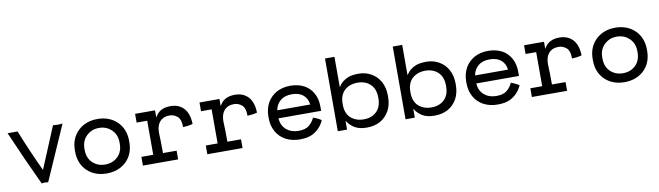

<svg xmlns="http://www.w3.org/2000/svg" viewBox="-38 -1253 6243 1820"><g transform="rotate(-10 3083.0 -343.0)"><path d="M255 0Q141 -241 19 -525H115Q199 -315 289 -124Q392 -370 456 -525Q502 -519 548 -525L317 0Q286 -6 255 0Z M1141 -254V-242Q1141 -124 1064 -52Q990 14 880 14Q769 14 696 -52Q619 -124 619 -242V-254Q619 -371 696 -443Q769 -510 880 -510Q991 -510 1064 -443Q1141 -371 1141 -254ZM758 -119Q807 -72 880 -72Q953 -72 1002 -119Q1049 -166 1049 -242V-254Q1049 -330 1001 -376Q952 -424 880 -424Q808 -424 759 -376Q711 -330 711 -254V-242Q711 -166 758 -119Z M1241 -496H1433V-430H1435Q1477 -510 1582 -510Q1663 -510 1711 -459Q1758 -407 1761 -312V-309V-307Q1718 -295 1667 -293V-300Q1667 -367 1636 -395Q1601 -424 1563 -424Q1525 -424 1501 -413Q1478 -402 1463 -383Q1433 -346 1433 -281Q1437 -196 1437 -84H1568V0H1229V-84H1343V-412H1241Z M1861 -496H2053V-430H2055Q2097 -510 2202 -510Q2283 -510 2331 -459Q2378 -407 2381 -312V-309V-307Q2338 -295 2287 -293V-300Q2287 -367 2256 -395Q2221 -424 2183 -424Q2145 -424 2121 -413Q2098 -402 2083 -383Q2053 -346 2053 -281Q2057 -196 2057 -84H2188V0H1849V-84H1963V-412H1861Z M2858 -8Q2813 14 2737 14Q2663 14 2602 -18Q2544 -50 2513 -106Q2481 -164 2481 -238V-250Q2481 -325 2513 -383Q2544 -438 2601 -471Q2660 -503 2735 -503Q2810 -503 2867 -473Q2920 -445 2952 -389Q2983 -334 2983 -259V-224V-218H2572Q2577 -148 2623 -108Q2670 -68 2739 -68Q2807 -68 2841 -96Q2875 -124 2893 -162Q2894 -168 2894 -168.5Q2894 -169 2895 -168Q2938 -154 2974 -130Q2972 -133 2971 -124Q2934 -46 2858 -8ZM2845 -387Q2804 -421 2736 -421Q2667 -421 2626 -387Q2584 -351 2574 -295H2891Q2885 -353 2845 -387Z M3631 -238Q3631 -161 3599 -103Q3566 -46 3512 -16Q3457 14 3382 14Q3309 14 3263 -15Q3217 -46 3198 -81H3194V0H3105V-700H3196V-412H3200Q3230 -465 3297 -490Q3333 -503 3396 -503Q3458 -503 3514 -472Q3568 -441 3599 -386Q3631 -328 3631 -251ZM3242 -113Q3292 -68 3368 -68Q3444 -68 3491 -113Q3538 -158 3538 -240V-249Q3538 -331 3491 -376Q3444 -421 3368 -421Q3292 -421 3242 -376Q3195 -331 3195 -249V-240Q3195 -158 3242 -113Z M4283 -238Q4283 -161 4251 -103Q4218 -46 4164 -16Q4109 14 4034 14Q3961 14 3915 -15Q3869 -46 3850 -81H3846V0H3757V-700H3848V-412H3852Q3882 -465 3949 -490Q3985 -503 4048 -503Q4110 -503 4166 -472Q4220 -441 4251 -386Q4283 -328 4283 -251ZM3894 -113Q3944 -68 4020 -68Q4096 -68 4143 -113Q4190 -158 4190 -240V-249Q4190 -331 4143 -376Q4096 -421 4020 -421Q3944 -421 3894 -376Q3847 -331 3847 -249V-240Q3847 -158 3894 -113Z M4762 -8Q4717 14 4641 14Q4567 14 4506 -18Q4448 -50 4417 -106Q4385 -164 4385 -238V-250Q4385 -325 4417 -383Q4448 -438 4505 -471Q4564 -503 4639 -503Q4714 -503 4771 -473Q4824 -445 4856 -389Q4887 -334 4887 -259V-224V-218H4476Q4481 -148 4527 -108Q4574 -68 4643 -68Q4711 -68 4745 -96Q4779 -124 4797 -162Q4798 -168 4798 -168.5Q4798 -169 4799 -168Q4842 -154 4878 -130Q4876 -133 4875 -124Q4838 -46 4762 -8ZM4749 -387Q4708 -421 4640 -421Q4571 -421 4530 -387Q4488 -351 4478 -295H4795Q4789 -353 4749 -387Z M4985 -496H5177V-430H5179Q5221 -510 5326 -510Q5407 -510 5455 -459Q5502 -407 5505 -312V-309V-307Q5462 -295 5411 -293V-300Q5411 -367 5380 -395Q5345 -424 5307 -424Q5269 -424 5245 -413Q5222 -402 5207 -383Q5177 -346 5177 -281Q5181 -196 5181 -84H5312V0H4973V-84H5087V-412H4985Z M6125 -254V-242Q6125 -124 6048 -52Q5974 14 5864 14Q5753 14 5680 -52Q5603 -124 5603 -242V-254Q5603 -371 5680 -443Q5753 -510 5864 -510Q5975 -510 6048 -443Q6125 -371 6125 -254ZM5742 -119Q5791 -72 5864 -72Q5937 -72 5986 -119Q6033 -166 6033 -242V-254Q6033 -330 5985 -376Q5936 -424 5864 -424Q5792 -424 5743 -376Q5695 -330 5695 -254V-242Q5695 -166 5742 -119Z"/></g></svg>

Font: Rilu
Style: Bold
Weight: 500
Designer: Alí Sinisterra
Foundry: Alí Sinisterra
Version: ""